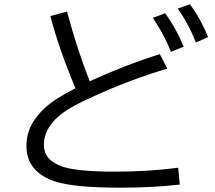

<svg xmlns="http://www.w3.org/2000/svg" viewBox="-20 -870 1020 912"><path d="M834 6.8Q701.2 21.5 553.7 21.5Q325.2 21.5 236.3 -9.8Q105.5 -56.2 105.5 -176.8Q105.5 -247.6 147.9 -306.6Q187.5 -360.4 247.1 -398.9Q285.6 -423.3 338.4 -451.2Q261.2 -633.8 219.2 -793.9L298.3 -814.9Q348.1 -629.9 406.2 -483.9Q576.2 -562 739.3 -612.8L774.9 -543.9Q605 -494.6 421.9 -411.1Q325.2 -367.7 282.7 -336.9Q188.5 -268.6 188.5 -182.1Q188.5 -107.4 279.3 -77.6Q350.1 -54.7 526.9 -54.7Q684.1 -54.7 826.2 -73.2ZM792 -624Q759.8 -705.1 706.1 -785.2L764.2 -807.1Q818.8 -732.4 852.1 -647.9ZM910.2 -668Q877.4 -754.4 824.2 -829.1L882.3 -850.1Q935.1 -777.8 968.3 -693.8Z"/></svg>

Font: FORM UDPGothic
Style: Regular
Weight: 400
Foundry: Pronama LLC
Version: Version 1.05101